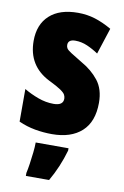

<svg xmlns="http://www.w3.org/2000/svg" viewBox="-88 -615 572 887"><g transform="rotate(10 198.0 -171.0)"><path d="M372 -170Q372 -81 322 -35.5Q272 10 183 10Q143 10 103.5 3Q64 -4 26 -21V-174Q56 -156 92.5 -142.5Q129 -129 166 -129Q211 -129 211 -161Q211 -170 206.5 -179Q202 -188 184.5 -200Q167 -212 128 -231Q25 -283 25 -400Q25 -477 72 -520Q119 -563 205 -563Q248 -563 286 -551Q324 -539 364 -516L324 -393Q299 -410 271.5 -422Q244 -434 215 -434Q181 -434 181 -408Q181 -399 185.5 -392Q190 -385 207 -374Q224 -363 259 -342Q309 -314 340.5 -274Q372 -234 372 -170ZM270 72Q247 152 207 221H98V207Q102 190 106 163Q110 136 113 108.5Q116 81 116 61H270Z"/></g></svg>

Font: Noto Sans Malayalam ExtraCondensed Black
Style: Regular
Weight: 900
Width: 2
Designer: Jelle Bosma - Monotype Design Team
Foundry: Monotype Imaging Inc.
Version: Version 2.104; ttfautohint (v1.8.4.7-5d5b)